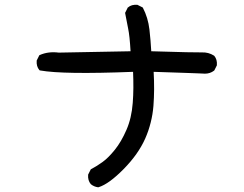

<svg xmlns="http://www.w3.org/2000/svg" viewBox="-20 -714 1040 820"><path d="M398.9 85.9Q381.3 83.5 368.2 72.8L367.7 72.3Q354.5 56.6 356.4 32.7V31.7L356.9 30.8L366.7 11.2L367.7 9.3L369.1 8.3Q394.5 -4.9 418.5 -22.5Q442.4 -39.6 470.2 -74Q498 -108.4 520 -159.2Q542 -209.5 546.9 -274.4Q549.3 -305.7 549.6 -339.1Q549.8 -372.6 548.3 -407.2Q398.9 -401.4 299.8 -402.8Q200.7 -404.3 151.4 -413.1L149.4 -413.6L147.9 -415Q134.8 -430.7 136.7 -454.6V-455.6L137.2 -456.5L147 -476.1L147.9 -478L149.9 -479Q186.5 -495.1 231 -489.3L537.6 -495.1Q533.7 -562 527.3 -591.8Q520.5 -624 514.6 -657.2L514.2 -659.2L515.1 -660.6L524.9 -680.2L525.4 -681.6L526.4 -682.1Q534.2 -689 544.2 -691.7Q554.2 -694.3 565.9 -693.4H566.9L567.9 -692.9L587.4 -683.1L589.4 -682.1L590.3 -680.7Q612.3 -638.7 618.2 -587.9Q623.5 -541.5 626 -495.1Q816.9 -489.3 842.8 -490.2Q870.6 -491.2 893.6 -476.6L894.5 -476.1L895 -475.6Q908.2 -460 906.2 -436V-435.1L905.8 -434.1L896 -414.6L895 -413.1L894 -412.1Q885.7 -405.8 876 -402.6Q866.2 -399.4 855.5 -399.4H855Q846.7 -399.9 828.6 -400.6Q810.5 -401.4 783 -402.3Q755.4 -403.3 718.5 -404.5Q681.6 -405.8 636.2 -407.2Q640.6 -331.1 635.3 -261.7Q633.8 -243.7 630.9 -225.8Q627.9 -208 623.5 -190.4Q619.1 -172.9 613.3 -155.8Q607.4 -138.7 600.1 -122.1Q570.3 -55.2 508.3 7.8Q445.3 71.8 401.4 85.4L399.9 85.9Z"/></svg>

Font: NaikaiFont
Style: SemiBold
Weight: 600
Version: Version 1.89